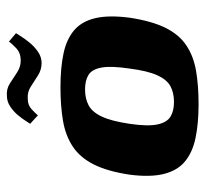

<svg xmlns="http://www.w3.org/2000/svg" viewBox="-40 -564 609 570"><g transform="rotate(-90 265.0 -278.5)"><path d="M241 6Q184 6 141 -3Q98 -12 71 -34.5Q44 -57 34 -97.5Q24 -138 32 -199Q42 -265 62.5 -305.5Q83 -346 115.5 -367.5Q148 -389 192 -396.5Q236 -404 292 -404Q349 -404 391.5 -395Q434 -386 460.5 -363.5Q487 -341 496.5 -301Q506 -261 498 -199Q488 -133 468 -92.5Q448 -52 416 -30.5Q384 -9 340.5 -1.5Q297 6 241 6ZM248 -67Q275 -67 294.5 -77.5Q314 -88 327 -116.5Q340 -145 347 -199Q355 -253 350 -281.5Q345 -310 328.5 -320.5Q312 -331 285 -331Q258 -331 238 -320.5Q218 -310 204.5 -281.5Q191 -253 183 -199Q175 -145 181 -116.5Q187 -88 204 -77.5Q221 -67 248 -67ZM363 -460Q344 -460 327 -470.5Q310 -481 293.5 -492Q277 -503 256 -501Q238 -501 225.5 -489Q213 -477 208 -471L183 -494Q184 -495 190.5 -505.5Q197 -516 208 -529.5Q219 -543 234 -553Q249 -563 266 -563Q286 -565 303 -554Q320 -543 336 -532.5Q352 -522 371 -522Q393 -522 407 -535Q421 -548 427 -557L452 -536Q451 -535 444 -523.5Q437 -512 425.5 -497.5Q414 -483 398 -471.5Q382 -460 363 -460Z"/></g></svg>

Font: Genos
Style: Bold Italic
Weight: 700
Italic angle: -8°
Version: Version 1.010